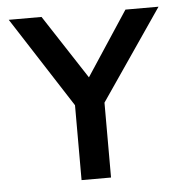

<svg xmlns="http://www.w3.org/2000/svg" viewBox="-45 -593 598 636"><g transform="rotate(-5 254.5 -275.0)"><path d="M201 -249V0H299V-249L505 -550H395L255 -337L116 -550H7Z"/></g></svg>

Font: Cambay Devanagari
Style: Regular
Weight: 700
Designer: Pooja Saxena
Foundry: Pooja Saxena
Version: Version 1.095;PS 001.095;hotconv 1.0.70;makeotf.lib2.5.58329